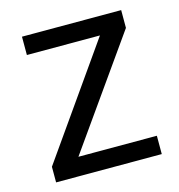

<svg xmlns="http://www.w3.org/2000/svg" viewBox="-86 -612 642 688"><g transform="rotate(-15 235.0 -268.0)"><path d="M431 0H39V-58L327 -468H56V-536H424V-470L140 -68H431Z"/></g></svg>

Font: Noto Sans NKo Unjoined
Style: Regular
Weight: 400
Designer: Monotype Design Team
Foundry: Monotype Imaging Inc.
Version: Version 2.004